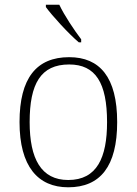

<svg xmlns="http://www.w3.org/2000/svg" viewBox="-20 -786 581 816"><path d="M315 -606H325V-619C296 -657 253 -721 232 -766H175V-756C200 -721 272 -642 315 -606ZM270 10C406 10 478 -79 478 -267C478 -458 404 -543 274 -543C135 -543 63 -454 63 -267C63 -79 141 10 270 10ZM270 -21C155 -21 106 -111 106 -267C106 -430 153 -512 274 -512C386 -512 435 -434 435 -267C435 -116 392 -21 270 -21Z"/></svg>

Font: Noto Serif Gurmukhi ExtraLight
Style: Regular
Weight: 200
Designer: Vaibhav Singh and the Monotype Design Team
Foundry: Monotype Imaging Inc.
Version: Version 2.004